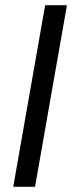

<svg xmlns="http://www.w3.org/2000/svg" viewBox="-20 -720 278 740"><path d="M31 0 154 -700H238L115 0Z"/></svg>

Font: DM Sans 17pt
Style: Italic
Weight: 400
Italic angle: -10°
Version: Version 4.004;gftools[0.9.30]